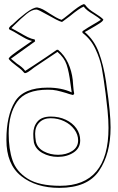

<svg xmlns="http://www.w3.org/2000/svg" viewBox="-20 -880 571 929"><path d="M315 -812Q365 -854 385 -860L391 -858Q400 -845 411.5 -835.5Q423 -826 441 -815Q467 -799 480 -786Q480 -779 462.5 -767.5Q445 -756 415 -739L390 -725Q436 -686 458.5 -625.5Q481 -565 493 -485L496 -462Q515 -335 515 -263Q515 -135 459 -53Q403 29 267 29Q154 29 82.5 -28Q11 -85 11 -203Q11 -321 52.5 -388.5Q94 -456 211 -456Q278 -456 327 -433L321 -475Q314 -532 302.5 -566.5Q291 -601 258 -629L146 -554Q142 -551 125.5 -538.5Q109 -526 100 -526L96 -529Q87 -540 75 -549.5Q63 -559 60 -561Q34 -580 22 -595Q22 -601 40 -615Q58 -629 96 -655L135 -682Q116 -686 94 -699Q72 -712 68 -714Q48 -727 26 -737L23 -742Q23 -746 29 -752Q35 -758 41 -762Q67 -788 103.5 -816Q140 -844 160 -844Q175 -841 187.5 -834.5Q200 -828 221 -814Q235 -805 250 -796.5Q265 -788 278 -784Q284 -787 315 -812ZM214 -806Q165 -834 156 -834Q135 -834 109 -813Q83 -792 50 -759Q39 -747 35 -744Q43 -740 75 -722Q97 -709 114 -700.5Q131 -692 148 -689L150 -680L111 -652Q63 -618 33 -596Q37 -592 62 -572Q73 -565 84 -556Q95 -547 102 -537Q128 -553 204 -604Q238 -628 255 -639H261Q292 -613 309.5 -575Q327 -537 332 -493Q334 -475 334 -467Q336 -440 339 -427L334 -420Q313 -425 300 -430Q273 -438 255 -442Q237 -446 212 -446Q103 -446 62.5 -387Q22 -328 22 -234Q22 -159 40.5 -104.5Q59 -50 114 -15.5Q169 19 271 19Q505 19 505 -261Q505 -299 500.5 -344.5Q496 -390 491 -428Q481 -506 472.5 -551Q464 -596 441.5 -643.5Q419 -691 379 -721V-729Q407 -748 430 -761Q448 -771 468 -784Q457 -795 431 -811Q398 -830 385 -848Q364 -840 317 -801Q291 -781 282 -775L279 -774Q270 -776 251.5 -785.5Q233 -795 214 -806ZM226 -316Q266 -316 298.5 -300.5Q331 -285 349.5 -259Q368 -233 368 -201Q368 -163 336 -142Q304 -121 260 -121Q219 -121 185.5 -139.5Q152 -158 144 -191Q141 -211 141 -232Q141 -268 161.5 -292Q182 -316 226 -316ZM261 -131Q301 -131 329.5 -149.5Q358 -168 358 -201Q358 -229 339.5 -254Q321 -279 290.5 -293.5Q260 -308 225 -308Q191 -308 170.5 -287.5Q150 -267 150 -233Q150 -218 154 -192V-194Q161 -164 192 -147.5Q223 -131 261 -131Z"/></svg>

Font: Londrina Outline
Style: Regular
Weight: 400
Designer: Marcelo Magalhaes
Foundry: Marcelo Magalhães
Version: Version 1.002